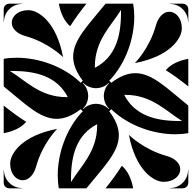

<svg xmlns="http://www.w3.org/2000/svg" viewBox="-20 -1020 1040 1040"><path d="M0 -30C0 -13.4 13.4 0 30 0H98.8V-1.5C45.1 -1.5 1.5 -45.1 1.5 -98.8H0ZM35.1 -133.8C35.1 -77.5 68.1 -43.6 103 -43.6C137.4 -43.6 164.1 -76.2 175.5 -117.8C210.2 -243.5 289.5 -321.8 289.5 -321.8C99.5 -285.8 35.1 -188.4 35.1 -133.8ZM0 -901.3H1.5C1.5 -954.9 45.1 -998.5 98.8 -998.5V-1000H30C13.4 -1000 0 -986.6 0 -970ZM43.6 -897C43.6 -862.6 76.2 -835.9 117.8 -824.5C243.4 -789.8 321.8 -710.5 321.8 -710.5C285.8 -900.5 188.4 -964.9 133.8 -964.9C77.5 -964.9 43.6 -931.9 43.6 -897ZM901.2 -998.5C954.9 -998.5 998.5 -954.9 998.5 -901.3H1000V-970C1000 -986.6 986.6 -1000 970 -1000H901.2ZM710.5 -678.3C900.5 -714.3 964.9 -811.6 964.9 -866.2C964.9 -922.5 931.9 -956.4 897 -956.4C862.6 -956.4 835.9 -923.8 824.5 -882.3C789.8 -756.6 710.5 -678.3 710.5 -678.3ZM901.2 0H970C986.6 0 1000 -13.4 1000 -30V-98.8H998.5C998.5 -45.1 954.9 -1.5 901.2 -1.5ZM678.2 -289.5C714.2 -99.5 811.6 -35.1 866.2 -35.1C922.5 -35.1 956.4 -68.1 956.4 -103C956.4 -137.4 923.8 -164.1 882.2 -175.5C756.5 -210.2 678.2 -289.5 678.2 -289.5ZM429.1 -431.2C448.1 -450.2 457.6 -475.1 457.6 -500C457.6 -524.9 448.1 -549.8 429.1 -568.8L431.2 -570.9C450.2 -551.9 475.1 -542.4 500 -542.4C524.9 -542.4 549.8 -551.9 568.8 -570.9L570.9 -568.8C551.9 -549.8 542.4 -524.9 542.4 -500C542.4 -475.1 551.9 -450.2 570.9 -431.2L568.8 -429.1C549.8 -448.1 524.9 -457.6 500 -457.6C475.1 -457.6 450.2 -448.1 431.2 -429.1ZM551.8 0H701.3C691.8 -52.2 671.3 -95.5 640 -122C611.3 -76.7 581.1 -36.6 551.8 0ZM364.6 -53C365 -181.8 397.2 -291 505.8 -347.2L506.3 -341.3C506 -196.7 416.9 -119.9 364.7 -33.9C364.6 -40.3 364.6 -46.7 364.6 -53ZM298.7 -1000C308.2 -947.8 328.7 -904.5 360 -878C388.6 -923.3 418.9 -963.4 448.2 -1000ZM493.7 -658.7C494 -803.3 583.1 -880.1 635.3 -966.1C635.4 -959.7 635.4 -953.3 635.4 -947C635 -818.2 602.8 -709 494.2 -652.8ZM878 -640C923.3 -611.3 963.4 -581.1 1000 -551.8V-701.3C947.8 -691.8 904.5 -671.3 878 -640ZM652.8 -505.8 658.7 -506.3C803.3 -506 880.1 -416.9 966.1 -364.7C959.7 -364.6 953.3 -364.6 947 -364.6C818.2 -365 709 -397.2 652.8 -505.8ZM0 -298.7C52.2 -308.2 95.5 -328.7 122 -360C76.7 -388.6 36.6 -418.9 0 -448.2ZM33.9 -635.3C40.3 -635.4 46.7 -635.4 53 -635.4C181.8 -635 291 -602.8 347.2 -494.2L341.3 -493.7C196.7 -494 119.9 -583.1 33.9 -635.3ZM0 -551.8C114.6 -459.8 194.4 -376.3 287 -376.3C326.9 -376.3 369.1 -391.7 417.5 -428.5L428.5 -417.5C337 -322.6 292.7 -185.9 292.7 -70.4C292.7 -45.8 294.7 -22.1 298.7 0H448.2C540.2 -114.6 623.7 -194.4 623.7 -287C623.7 -326.9 608.3 -369.1 571.5 -417.5L582.5 -428.5C677.4 -337 814.1 -292.7 929.6 -292.7C954.2 -292.7 977.9 -294.7 1000 -298.7V-448.2C885.4 -540.2 805.6 -623.7 712.9 -623.7C673.1 -623.7 630.9 -608.3 582.5 -571.5L571.5 -582.5C663 -677.4 707.3 -814.1 707.3 -929.6C707.3 -954.2 705.3 -977.9 701.3 -1000H551.8C459.8 -885.4 376.3 -805.6 376.3 -713C376.3 -673.1 391.7 -630.9 428.5 -582.5L417.5 -571.5C322.6 -663 185.9 -707.3 70.4 -707.3C45.7 -707.3 22.1 -705.3 0 -701.3Z"/></svg>

Font: GlukFrames07
Style: Medium
Weight: 500
Monospace: yes
Designer: gluk
Foundry: gluk
Version: Version 1.00